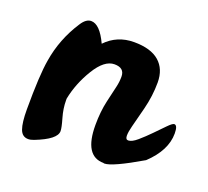

<svg xmlns="http://www.w3.org/2000/svg" viewBox="-95 -615 807 746"><g transform="rotate(20 308.5 -241.5)"><path d="M163 -499Q199 -499 231 -430Q278 -479 347.5 -479Q417 -479 452 -448.5Q487 -418 487 -362.5Q487 -307 472.5 -250Q458 -193 451.5 -168.5Q445 -144 445 -128Q445 -112 456 -112Q471 -112 493 -131Q515 -150 537 -172.5Q559 -195 577.5 -214Q596 -233 603 -233Q617 -233 617 -199Q617 -129 548 -64Q432 4 400 4Q397 4 396 3Q316 3 316 -125Q316 -180 326.5 -226Q337 -272 342 -293Q347 -314 347 -336Q347 -372 305.5 -372Q264 -372 226.5 -310.5Q189 -249 176 -183V-176Q176 -142 186.5 -106Q197 -70 197 -56Q197 -22 112 11Q99 16 89 16Q64 16 54.5 -10Q45 -36 45 -91Q45 -233 56 -296Q71 -390 124 -471Q142 -499 163 -499Z"/></g></svg>

Font: Leckerli One
Style: Regular
Weight: 400
Version: Version 1.001